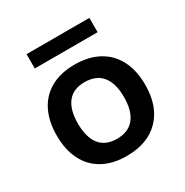

<svg xmlns="http://www.w3.org/2000/svg" viewBox="-149 -741 854 884"><g transform="rotate(-30 277.5 -299.5)"><path d="M276 -466Q351 -466 404 -437Q457 -408 485 -353.5Q513 -299 513 -223Q513 -109 450.5 -45Q388 19 276 19Q203 19 150.5 -10Q98 -39 70.5 -93.5Q43 -148 43 -223Q43 -299 70.5 -353.5Q98 -408 150.5 -437Q203 -466 276 -466ZM276 -373Q216 -373 185.5 -334.5Q155 -296 155 -223Q155 -150 185.5 -111Q216 -72 276 -72Q338 -72 369 -111Q400 -150 400 -223Q400 -296 369 -334.5Q338 -373 276 -373ZM110 -618H444V-542H110Z"/></g></svg>

Font: Podkova
Style: Bold
Weight: 700
Designer: Ilya Yudin
Foundry: Cyreal (www.cyreal.org)
Version: Version 2.102; ttfautohint (v1.8.1.43-b0c9)